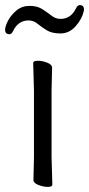

<svg xmlns="http://www.w3.org/2000/svg" viewBox="-36 -722 349 752"><path d="M95 -17 97 -105V-368L94 -475Q94 -484 112 -484Q130 -484 149 -476.5Q168 -469 168 -457L166 -368V-105L169 1Q169 10 151.5 10Q134 10 114.5 2.5Q95 -5 95 -17ZM292 -678Q285 -647 260 -619Q235 -591 201 -591Q167 -591 147 -603.5Q127 -616 111 -629Q95 -642 76 -642Q35 -642 15 -600Q9 -588 2 -588Q-16 -588 -16 -605Q-16 -619 -4.5 -641Q7 -663 28.5 -681Q50 -699 80 -699Q110 -699 130 -686Q150 -673 166 -660.5Q182 -648 201 -648Q242 -648 262 -690Q268 -702 276 -702Q293 -702 293 -685Q293 -681 292 -678Z"/></svg>

Font: LXGW WenKai
Style: Regular
Weight: 400
Designer: LXGW / Fontworks Inc.
Foundry: LXGW / Fontworks Inc.
Version: Version 1.520; June 14, 2025